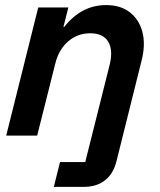

<svg xmlns="http://www.w3.org/2000/svg" viewBox="-20 -529 625 749"><path d="M190 200 214.2 103.3H312.5L408.3 -278.3Q421.7 -335 401.7 -367.1Q381.7 -399.2 331.7 -399.2Q282.5 -399.2 245.4 -367.1Q208.3 -335 195 -278.3L125 0H4.2L129.2 -500H246.7L227.5 -424.2H230.8Q297.5 -509.2 394.2 -509.2Q450 -509.2 486.2 -481.2Q522.5 -453.3 535.4 -404.6Q548.3 -355.8 532.5 -293.3L435 97.5Q423.3 147.5 390.4 173.8Q357.5 200 306.7 200Z"/></svg>

Font: Funnel Sans SemiBold
Style: Italic
Weight: 600
Italic angle: -14.036°
Designer: NORD ID, Kristian Moeller
Foundry: Dicotype
Version: Version 1.000